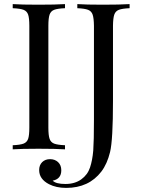

<svg xmlns="http://www.w3.org/2000/svg" viewBox="-20 -728 687 936"><path d="M215.8 -602.1V-106Q215.8 -68.4 221.7 -51.3Q227.5 -34.2 244.1 -27.8Q260.7 -21.5 296.9 -20V0Q251 -2.9 167.5 -2.9Q84 -2.9 42 0V-20Q78.1 -21.5 94.7 -27.8Q111.3 -34.2 117.2 -51.3Q123 -68.4 123 -106V-602.1Q123 -639.6 117.2 -656.7Q111.3 -673.8 94.7 -680.2Q78.1 -686.5 42 -688V-708Q83 -705.1 167 -705.1Q251 -705.1 296.9 -708V-688Q260.7 -686.5 244.1 -680.2Q227.5 -673.8 221.7 -656.7Q215.8 -639.6 215.8 -602.1ZM434.6 5.9Q438 -41 438 -145V-602.1Q437.5 -639.6 431.6 -656.7Q425.8 -673.8 409.2 -680.2Q392.6 -686.5 356.9 -688V-708Q398.4 -705.1 481.4 -705.1Q564.5 -705.1 611.8 -708V-688Q576.2 -686.5 559.6 -680.2Q543 -673.8 537.1 -656.7Q531.2 -639.6 530.8 -602.1V-235.8Q530.8 -45.9 516.6 13.2Q502.4 71.3 474.1 108.4Q413.1 188 302.7 188Q253.9 188 218.8 169.9Q170.9 145 170.9 101.1Q170.9 77.1 185.5 62.5Q200.2 47.9 224.1 47.9Q247.6 47.9 263.2 62.5Q278.8 77.1 278.8 102.1Q278.8 144.5 236.8 152.8Q252.9 168.9 298.8 168.9Q344.7 168.9 376 146.5Q407.2 124 418.9 88.4Q430.7 52.7 434.6 5.9Z"/></svg>

Font: PlayfairDisplay-Regular
Style: Regular
Weight: 400
Designer: Claus Eggers Sørensen
Foundry: Claus Eggers Sørensen
Version: Version 1.002;PS 001.002;hotconv 1.0.70;makeotf.lib2.5.58329